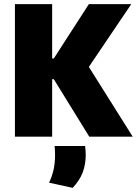

<svg xmlns="http://www.w3.org/2000/svg" viewBox="-20 -659 660 926"><path d="M410.5 0 239.5 -277H212V-377H239.5L408.5 -639H613L395.5 -317V-357L620 0ZM52 0V-639H231.5V0ZM390.5 45Q391.5 54 392.5 65Q393.5 76 393.5 87Q393.5 134 378.8 172.8Q364 211.5 330.5 247L216.5 222Q230.5 193.5 238 161.2Q245.5 129 245.5 88.5Q245.5 77.5 245 67.2Q244.5 57 243.5 45Z"/></svg>

Font: Anek Latin ExtraBold
Style: Regular
Weight: 800
Designer: Yesha Goshar
Foundry: Ek Type
Version: Version 1.003